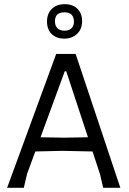

<svg xmlns="http://www.w3.org/2000/svg" viewBox="-20 -899 618 919"><path d="M474 0H556L342 -641H249L14 0H94L110 -68L149 -174L279 -177L423 -174L459 -64ZM297 -558 401 -242 286 -240 174 -242 290 -558ZM351 -856.5C336.3 -871.5 316 -879 290 -879C264 -879 243.3 -871.5 228 -856.5C212.7 -841.5 205 -821.3 205 -796C205 -770 212.7 -749.8 228 -735.5C243.3 -721.2 263 -714 287 -714C311.7 -714 332.2 -721.5 348.5 -736.5C364.8 -751.5 373 -772 373 -798C373 -822 365.7 -841.5 351 -856.5ZM243 -797C243 -825.7 258 -840 288 -840C318.7 -840 334 -825 334 -795C334 -781 329.8 -770.3 321.5 -763C313.2 -755.7 302.3 -752 289 -752C275 -752 263.8 -755.8 255.5 -763.5C247.2 -771.2 243 -782.3 243 -797Z"/></svg>

Font: Alegreya Sans SC
Style: Regular
Weight: 400
Designer: Juan Pablo del Peral
Foundry: Huerta Tipografica
Version: Version 1.000;PS 001.000;hotconv 1.0.70;makeotf.lib2.5.58329